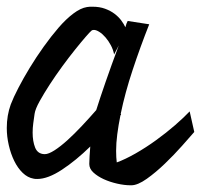

<svg xmlns="http://www.w3.org/2000/svg" viewBox="-20 -513 593 566"><path d="M112.3 -58.6Q123 -58.6 140.6 -69.8Q158.2 -81.1 178.7 -99.6Q199.2 -118.2 221.2 -141.6Q243.2 -165 263.7 -188.5Q274.4 -222.7 291.5 -272Q308.6 -321.3 330.1 -378.9L316.4 -352.5Q313.5 -367.2 306.6 -379.9Q299.8 -392.6 291 -402.8Q282.2 -413.1 272.9 -418.9Q263.7 -424.8 256.8 -424.8Q252 -424.8 250 -422.9Q246.1 -419.9 232.9 -404.8Q219.7 -389.6 201.7 -367.2Q183.6 -344.7 163.6 -317.4Q143.6 -290 126.5 -263.7Q109.4 -237.3 96.7 -214.4Q84 -191.4 82 -177.7Q80.1 -164.1 78.1 -149.9Q76.2 -135.7 76.2 -122.1Q76.2 -96.7 83.5 -78.1Q90.8 -59.6 110.4 -58.6ZM552.7 -124Q540 -109.4 516.6 -83Q493.2 -56.6 466.3 -30.8Q439.5 -4.9 412.6 14.2Q385.7 33.2 367.2 33.2H365.2Q346.7 33.2 325.2 28.3Q303.7 23.4 285.6 15.1Q267.6 6.8 255.4 -4.4Q243.2 -15.6 243.2 -29.3V-30.3Q243.2 -40 244.1 -53.2Q245.1 -66.4 246.1 -81.1Q204.1 -40 162.6 -12.7Q121.1 14.6 89.8 14.6Q82 14.6 79.1 13.7Q61.5 10.7 46.9 -3.4Q32.2 -17.6 22 -38.6Q11.7 -59.6 5.9 -85Q0 -110.4 0 -135.7Q0 -172.9 11.7 -205.1Q19.5 -225.6 34.2 -253.9Q48.8 -282.2 67.9 -313.5Q86.9 -344.7 108.9 -375.5Q130.9 -406.2 152.8 -431.6Q174.8 -457 196.3 -473.1Q217.8 -489.3 236.3 -492.2Q241.2 -493.2 245.1 -493.2Q249 -493.2 252.9 -493.2Q273.4 -493.2 289.6 -487.3Q305.7 -481.4 317.9 -472.2Q330.1 -462.9 337.9 -452.1Q345.7 -441.4 349.6 -432.6Q352.5 -444.3 356.4 -451.2L419.9 -441.4Q393.6 -375 371.1 -307.1Q348.6 -239.3 335.9 -177.7L336.9 -174.8L335 -172.9Q329.1 -143.6 325.7 -117.2Q322.3 -90.8 322.3 -68.4Q322.3 -57.6 322.8 -49.8Q323.2 -42 324.2 -34.2Q348.6 -43 379.4 -60.5Q410.2 -78.1 439.9 -99.6Q469.7 -121.1 496.1 -144Q522.5 -167 539.1 -184.6Z"/></svg>

Font: Miniver
Style: Regular
Weight: 400
Designer: Dathan Boardman
Foundry: Open Window
Version: Version 1.000